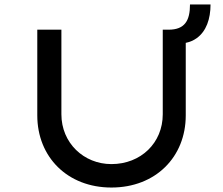

<svg xmlns="http://www.w3.org/2000/svg" viewBox="-20 -834 999 860"><path d="M479 6C677 6 812 -131 812 -317V-642C831 -646 847 -653 861 -663C904 -694 923 -749 923 -814H831C831 -742 808 -701 735 -701H709V-322C709 -194 611 -99 479 -99C355 -99 255 -194 255 -322V-701H147V-317C147 -131 282 6 479 6Z"/></svg>

Font: Lexend Peta
Style: Regular
Weight: 400
Designer: Bonnie Shaver-Troup, Thomas Jockin
Foundry: Lexend
Version: Version 1.007